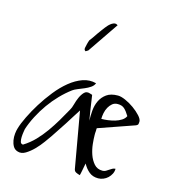

<svg xmlns="http://www.w3.org/2000/svg" viewBox="-118 -872 882 998"><g transform="rotate(15 323.0 -373.5)"><path d="M29.3 -120.1Q37.1 -147.5 55.7 -185.5Q74.2 -223.6 99.1 -263.7Q124 -303.7 154.8 -342.3Q185.5 -380.9 219.7 -408.7Q253.9 -436.5 290 -449.2Q326.2 -461.9 362.3 -452.1Q357.4 -438.5 343.3 -428.7Q329.1 -418.9 311.5 -411.6Q293.9 -404.3 276.9 -397.5Q259.8 -390.6 251 -383.8Q220.7 -361.3 192.4 -332Q164.1 -302.7 140.1 -269Q116.2 -235.4 97.2 -198.7Q78.1 -162.1 66.4 -126Q65.4 -120.1 63.5 -107.9Q61.5 -95.7 61 -82.5Q60.5 -69.3 63 -58.6Q65.4 -47.9 73.2 -46.9L74.2 -45.9H78.1Q111.3 -66.4 138.2 -94.2Q165 -122.1 187.5 -153.8Q210 -185.5 230 -219.2Q250 -252.9 267.6 -285.2Q274.4 -295.9 279.8 -316.4Q285.2 -336.9 293.5 -355.5Q301.8 -374 314 -386.7Q326.2 -399.4 345.7 -392.6Q347.7 -391.6 353.5 -390.1Q359.4 -388.7 358.4 -387.7Q364.3 -347.7 369.1 -315.4Q374 -283.2 378.9 -254.9Q377.9 -281.2 380.4 -310.1Q382.8 -338.9 394.5 -363.3Q406.2 -387.7 428.7 -403.8Q451.2 -419.9 489.3 -419.9Q505.9 -419.9 530.3 -409.2Q554.7 -398.4 577.1 -382.3Q599.6 -366.2 615.7 -348.6Q631.8 -331.1 631.8 -317.4Q631.8 -310.5 630.4 -304.7Q628.9 -298.8 620.1 -294.9L426.8 -227.5L425.8 -223.6Q425.8 -218.8 425.8 -212.9L424.8 -200.2Q424.8 -194.3 424.8 -190.4Q424.8 -170.9 427.7 -142.6Q430.7 -114.3 439.9 -87.4Q449.2 -60.5 466.3 -41Q483.4 -21.5 511.7 -21.5Q521.5 -21.5 529.3 -25.9Q537.1 -30.3 543.9 -35.2Q550.8 -40 558.6 -44.4Q566.4 -48.8 575.2 -48.8Q575.2 -34.2 568.8 -21.5Q562.5 -8.8 551.8 1.5Q541 11.7 527.3 17.1Q513.7 22.5 500 22.5Q470.7 22.5 451.2 6.3Q431.6 -9.8 418 -35.2Q417 -30.3 415 -20.5Q413.1 -10.7 411.1 0Q409.2 10.7 407.2 19.5Q405.3 28.3 404.3 31.2Q392.6 28.3 382.8 23.4Q373 18.6 371.1 5.9L318.4 -293.9L295.9 -258.8Q281.2 -235.4 264.2 -208.5Q247.1 -181.6 231 -158.2Q214.8 -134.8 209 -125Q200.2 -112.3 183.6 -89.4Q167 -66.4 146.5 -45.4Q126 -24.4 103.5 -10.7Q81.1 2.9 60.5 -3.9Q43.9 -8.8 35.6 -22.9Q27.3 -37.1 24.4 -54.7Q21.5 -72.3 23.4 -90.3Q25.4 -108.4 29.3 -120.1ZM500 -377Q482.4 -377 470.7 -367.2Q459 -357.4 451.2 -343.3Q443.4 -329.1 439.9 -312Q436.5 -294.9 436.5 -280.3Q452.1 -280.3 471.2 -282.7Q490.2 -285.2 508.8 -290.5Q527.3 -295.9 542.5 -305.7Q557.6 -315.4 563.5 -329.1Q548.8 -353.5 535.6 -365.2Q522.5 -377 500 -377ZM279.3 -606.4 266.6 -598.6Q256.8 -603.5 259.3 -615.7Q261.7 -627.9 263.7 -635.7Q264.6 -638.7 266.6 -646.5Q268.6 -654.3 270.5 -658.2Q276.4 -665 284.7 -677.2Q293 -689.5 301.3 -701.7Q309.6 -713.9 317.9 -724.6Q326.2 -735.4 331.1 -742.2Q335.9 -748 341.3 -754.4Q346.7 -760.7 354 -766.6Q361.3 -772.5 368.7 -775.4Q376 -778.3 382.8 -777.3Q384.8 -776.4 387.7 -774.9Q390.6 -773.4 392.6 -772.5Z"/></g></svg>

Font: Waiting for the Sunrise
Style: Regular
Weight: 300
Version: Version 1.001 2001